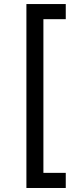

<svg xmlns="http://www.w3.org/2000/svg" viewBox="-20 -792 405 948"><path d="M110.4 136.2V-772H304.7V-697.3H194.3V61.5H304.7V136.2Z"/></svg>

Font: Inter Variable
Style: Regular
Weight: 400
Designer: Rasmus Andersson
Foundry: rsms
Version: Version 4.001;git-9221beed3